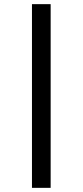

<svg xmlns="http://www.w3.org/2000/svg" viewBox="-20 -725 398 925"><path d="M134 180V-705H224V180Z"/></svg>

Font: Nunito Sans 7pt Expanded
Style: Regular
Weight: 400
Width: 7
Designer: Vernon Adams
Foundry: Vernon Adams
Version: Version 3.101;gftools[0.9.27]